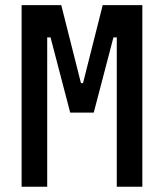

<svg xmlns="http://www.w3.org/2000/svg" viewBox="-20 -713 626 733"><path d="M62.5 0H160.2V-570.3H172.9L248 -283.2H337.9L413.1 -570.3H425.8V0H523.4V-693.4H372.1L296.9 -395.5H289.1L213.9 -693.4H62.5Z"/></svg>

Font: CaskaydiaCove Nerd Font
Style: Regular
Weight: 400
Designer: Aaron Bell
Foundry: Saja Typeworks
Version: Version 2111.1;Nerd Fonts 2.3.3